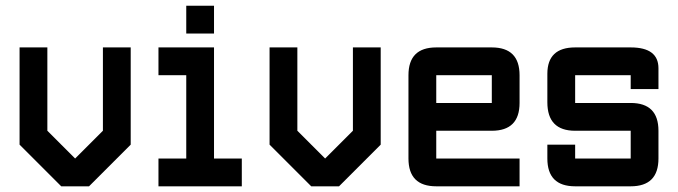

<svg xmlns="http://www.w3.org/2000/svg" viewBox="-20 -655 2384 675"><path d="M341.8 -488.3H439.5V-146.5L293 0H195.3L48.8 -146.5V-488.3H146.5V-195.3L244.1 -97.7L341.8 -195.3Z M634.8 -537.1V-634.8H732.4V-537.1ZM537.1 0V-97.7H634.8V-390.6H537.1V-488.3H732.4V-97.7H830.1V0Z M1220.7 -488.3H1318.4V-146.5L1171.9 0H1074.2L927.7 -146.5V-488.3H1025.4V-195.3L1123 -97.7L1220.7 -195.3Z M1513.7 -488.3H1709Q1806.6 -488.3 1806.6 -390.6V-293Q1806.6 -195.3 1709 -195.3H1513.7V-97.7H1806.6V0H1513.7Q1416 0 1416 -97.7V-390.6Q1416 -488.3 1513.7 -488.3ZM1709 -390.6H1513.7V-293H1709Z M1904.3 -146.5H2002V-97.7H2197.3V-195.3H2002Q1904.3 -195.3 1904.3 -295.4V-395.5Q1904.3 -488.3 2002 -488.3H2197.3Q2294.9 -488.3 2294.9 -415V-341.8H2197.3V-390.6H2002V-293H2197.3Q2294.9 -293 2294.9 -195.3V-97.7Q2294.9 0 2197.3 0H2002Q1904.3 0 1904.3 -97.7Z"/></svg>

Font: BabelStone Runic Norse
Style: Regular
Weight: 400
Designer: Andrew West
Foundry: BabelStone
Version: Version 3.002 March 14, 2022